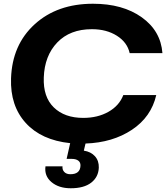

<svg xmlns="http://www.w3.org/2000/svg" viewBox="-20 -758 894 1026"><path d="M358 248Q294 248 255 215Q216 182 223 131H314Q312 149 323.5 161Q335 173 356 173Q408 173 410 128Q411 110 398.5 100.5Q386 91 363 91H336L355 7Q201 -9 117.5 -101Q34 -193 39 -339Q45 -519 165.5 -628.5Q286 -738 477 -738Q636 -738 737.5 -665.5Q839 -593 848 -474H673Q660 -532 604.5 -567Q549 -602 471 -602Q354 -602 286 -531Q218 -460 214 -344Q210 -240 267.5 -184Q325 -128 425 -128Q502 -128 559.5 -160.5Q617 -193 639 -250H815Q788 -133 685 -64.5Q582 4 437 9L428 47Q466 53 487.5 77Q509 101 508 138Q506 188 467.5 218Q429 248 358 248Z"/></svg>

Font: Mona Sans Expanded
Style: Bold Italic
Weight: 700
Width: 7
Italic angle: -11.7°
Designer: Deni Anggara
Foundry: GitHub
Version: Version 1.001;gftools[0.9.33]